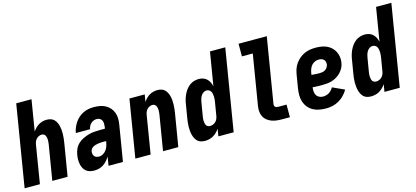

<svg xmlns="http://www.w3.org/2000/svg" viewBox="-61 -1201 3631 1675"><g transform="rotate(-15 1754.5 -363.5)"><path d="M0 0 121 -735H259L213 -455Q224 -471 237.5 -485Q251 -499 268 -509Q285 -519 303.5 -523.5Q322 -528 340 -528Q359 -528 376.5 -522.5Q394 -517 406 -505Q418 -493 426 -477Q434 -461 438 -443.5Q442 -426 443.5 -407.5Q445 -389 444.5 -370.5Q444 -352 442 -333Q440 -314 437 -295L388 0H250L302 -314Q303 -325 304.5 -335.5Q306 -346 305.5 -356.5Q305 -367 303 -377Q301 -387 296.5 -395.5Q292 -404 283.5 -409Q275 -414 264 -414Q251 -414 238 -408Q225 -402 215.5 -391.5Q206 -381 201 -368Q196 -355 194 -342L138 0Z M629 8Q608 8 588.5 3Q569 -2 554.5 -14.5Q540 -27 531 -44.5Q522 -62 518.5 -81.5Q515 -101 515 -121.5Q515 -142 519 -163Q523 -189 534 -214Q545 -239 565.5 -258.5Q586 -278 611 -290Q636 -302 662 -309.5Q688 -317 714.5 -319Q741 -321 766 -321H811L814 -339Q816 -353 815.5 -368Q815 -383 809 -395Q803 -407 790.5 -414Q778 -421 764 -421Q750 -421 736 -416Q722 -411 711 -400.5Q700 -390 693.5 -377Q687 -364 685 -350H556Q560 -374 569.5 -397Q579 -420 593 -441Q607 -462 626.5 -479.5Q646 -497 669 -508Q692 -519 716 -523.5Q740 -528 764 -528Q792 -528 819 -523.5Q846 -519 869 -506.5Q892 -494 909.5 -474.5Q927 -455 936 -430Q945 -405 945.5 -377Q946 -349 941 -321L888 0H758L771 -80Q759 -61 744 -44Q729 -27 710.5 -15Q692 -3 671 2.5Q650 8 629 8ZM700 -99Q718 -99 735.5 -109Q753 -119 764.5 -134.5Q776 -150 782.5 -168.5Q789 -187 792 -205L793 -214H766Q755 -214 743.5 -213.5Q732 -213 720.5 -211Q709 -209 697.5 -206Q686 -203 675.5 -197Q665 -191 657.5 -181.5Q650 -172 648 -160Q646 -148 648.5 -136Q651 -124 658 -115.5Q665 -107 676.5 -103Q688 -99 700 -99Z M1000 0 1086 -520H1224L1213 -455Q1224 -471 1237.5 -485Q1251 -499 1268 -509Q1285 -519 1303.5 -523.5Q1322 -528 1340 -528Q1359 -528 1376.5 -522.5Q1394 -517 1406 -505Q1418 -493 1426 -477Q1434 -461 1438 -443.5Q1442 -426 1443.5 -407.5Q1445 -389 1444.5 -370.5Q1444 -352 1442 -333Q1440 -314 1437 -295L1388 0H1250L1302 -314Q1303 -325 1304.5 -335.5Q1306 -346 1305.5 -356.5Q1305 -367 1303 -377Q1301 -387 1296.5 -395.5Q1292 -404 1283.5 -409Q1275 -414 1264 -414Q1251 -414 1238 -408Q1225 -402 1215.5 -391.5Q1206 -381 1201 -368Q1196 -355 1194 -342L1138 0Z M1629 8Q1610 8 1592 3Q1574 -2 1561.5 -14Q1549 -26 1541 -42Q1533 -58 1528.5 -75.5Q1524 -93 1522.5 -111.5Q1521 -130 1521 -149Q1521 -168 1523.5 -187Q1526 -206 1529 -225L1549 -345Q1552 -366 1558 -387Q1564 -408 1573.5 -428.5Q1583 -449 1597 -468Q1611 -487 1629.5 -501Q1648 -515 1669.5 -521.5Q1691 -528 1713 -528Q1734 -528 1753 -521.5Q1772 -515 1786 -501.5Q1800 -488 1808.5 -470.5Q1817 -453 1821 -433L1871 -735H2009L1888 0H1750L1761 -67Q1750 -50 1735 -35.5Q1720 -21 1703 -11Q1686 -1 1666.5 3.5Q1647 8 1629 8ZM1704 -106Q1718 -106 1731.5 -111.5Q1745 -117 1755.5 -127.5Q1766 -138 1771.5 -151.5Q1777 -165 1779 -178L1799 -298Q1801 -311 1802 -323Q1803 -335 1802.5 -347Q1802 -359 1799.5 -371Q1797 -383 1791.5 -392.5Q1786 -402 1775.5 -408Q1765 -414 1753 -414Q1738 -414 1724.5 -405Q1711 -396 1703 -382.5Q1695 -369 1690.5 -354.5Q1686 -340 1684 -326L1664 -206Q1662 -195 1661 -184.5Q1660 -174 1660.5 -163.5Q1661 -153 1663 -142.5Q1665 -132 1670 -123.5Q1675 -115 1684.5 -110.5Q1694 -106 1704 -106Z M2324 0Q2299 0 2275 -3Q2251 -6 2229.5 -14.5Q2208 -23 2190 -37.5Q2172 -52 2162 -72.5Q2152 -93 2150 -117Q2148 -141 2152 -166L2227 -621H2129V-735H2384L2287 -147Q2286 -140 2288 -133Q2290 -126 2295.5 -121.5Q2301 -117 2308.5 -115.5Q2316 -114 2324 -114H2396V0Z M2722 8Q2691 8 2661 2.5Q2631 -3 2605.5 -17Q2580 -31 2561.5 -53.5Q2543 -76 2533.5 -104Q2524 -132 2524 -162.5Q2524 -193 2529 -225L2549 -345Q2553 -370 2561.5 -394.5Q2570 -419 2585.5 -441Q2601 -463 2622 -480.5Q2643 -498 2667.5 -509Q2692 -520 2717.5 -524Q2743 -528 2768 -528Q2795 -528 2820.5 -524Q2846 -520 2869 -509.5Q2892 -499 2910 -482Q2928 -465 2939 -443Q2950 -421 2954 -395Q2958 -369 2953 -343Q2950 -320 2939 -298.5Q2928 -277 2911 -259Q2894 -241 2873 -228.5Q2852 -216 2829.5 -209Q2807 -202 2784 -200Q2761 -198 2738 -198Q2717 -198 2696.5 -198.5Q2676 -199 2655 -201Q2652 -183 2653.5 -164.5Q2655 -146 2663 -131Q2671 -116 2687.5 -107.5Q2704 -99 2722 -99Q2736 -99 2750 -102.5Q2764 -106 2776.5 -113.5Q2789 -121 2799.5 -132.5Q2810 -144 2817 -157L2924 -108Q2909 -82 2887 -59Q2865 -36 2837.5 -20.5Q2810 -5 2780.5 1.5Q2751 8 2722 8ZM2748 -304Q2760 -304 2773 -306.5Q2786 -309 2797.5 -316.5Q2809 -324 2816.5 -335.5Q2824 -347 2826 -359Q2828 -372 2825 -384.5Q2822 -397 2813.5 -405.5Q2805 -414 2793 -417.5Q2781 -421 2768 -421Q2751 -421 2733.5 -413.5Q2716 -406 2704 -392Q2692 -378 2685.5 -361Q2679 -344 2676 -327L2673 -308Q2691 -306 2710 -305Q2729 -304 2748 -304Z M3129 8Q3110 8 3092 3Q3074 -2 3061.5 -14Q3049 -26 3041 -42Q3033 -58 3028.5 -75.5Q3024 -93 3022.5 -111.5Q3021 -130 3021 -149Q3021 -168 3023.5 -187Q3026 -206 3029 -225L3049 -345Q3052 -366 3058 -387Q3064 -408 3073.5 -428.5Q3083 -449 3097 -468Q3111 -487 3129.5 -501Q3148 -515 3169.5 -521.5Q3191 -528 3213 -528Q3234 -528 3253 -521.5Q3272 -515 3286 -501.5Q3300 -488 3308.5 -470.5Q3317 -453 3321 -433L3371 -735H3509L3388 0H3250L3261 -67Q3250 -50 3235 -35.5Q3220 -21 3203 -11Q3186 -1 3166.5 3.5Q3147 8 3129 8ZM3204 -106Q3218 -106 3231.5 -111.5Q3245 -117 3255.5 -127.5Q3266 -138 3271.5 -151.5Q3277 -165 3279 -178L3299 -298Q3301 -311 3302 -323Q3303 -335 3302.5 -347Q3302 -359 3299.5 -371Q3297 -383 3291.5 -392.5Q3286 -402 3275.5 -408Q3265 -414 3253 -414Q3238 -414 3224.5 -405Q3211 -396 3203 -382.5Q3195 -369 3190.5 -354.5Q3186 -340 3184 -326L3164 -206Q3162 -195 3161 -184.5Q3160 -174 3160.5 -163.5Q3161 -153 3163 -142.5Q3165 -132 3170 -123.5Q3175 -115 3184.5 -110.5Q3194 -106 3204 -106Z"/></g></svg>

Font: Iosevka SS04 Heavy
Style: Italic
Weight: 900
Italic angle: -9°
Monospace: yes
Designer: Belleve Invis
Foundry: Belleve Invis
Version: Version 19.0.0; ttfautohint (v1.8.4)